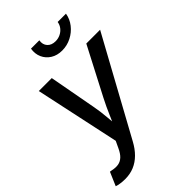

<svg xmlns="http://www.w3.org/2000/svg" viewBox="-293 -859 1167 1167"><g transform="rotate(-45 290.5 -275.0)"><path d="M-12.2 197.3 25.4 109.9 41.5 112.3Q67.9 118.2 89.8 114.5Q111.8 110.8 129.9 94.2Q147.9 77.6 163.1 44.4L183.1 2L66.4 -542.5H177.7L234.4 -235.4Q243.7 -185.1 247.6 -135Q251.5 -85 256.8 -35.6H224.6Q246.6 -85 267.8 -135.3Q289.1 -185.5 314.9 -235.4L474.6 -542.5H593.3L253.9 77.6Q231 120.1 201.9 148.9Q172.9 177.7 137.7 192.6Q102.5 207.5 59.1 207.5Q36.6 207.5 17.3 204.3Q-2 201.2 -12.2 197.3ZM341.3 -615.7Q298.8 -615.7 268.1 -635Q237.3 -654.3 222.9 -686.5Q208.5 -718.8 214.8 -758.3H286.6Q281.2 -725.6 299.8 -704.8Q318.4 -684.1 353 -684.1Q375.5 -684.1 395 -693.6Q414.6 -703.1 427.7 -719.7Q440.9 -736.3 444.3 -758.3H515.6Q509.3 -718.8 483.9 -686.3Q458.5 -653.8 421.1 -634.8Q383.8 -615.7 341.3 -615.7Z"/></g></svg>

Font: Inter 16pt Medium
Style: Italic
Weight: 500
Italic angle: -9.3988°
Version: Version 4.001;git-66647c0bb